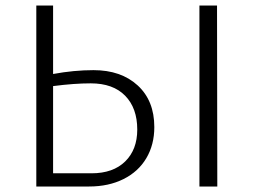

<svg xmlns="http://www.w3.org/2000/svg" viewBox="-20 -678 931 698"><path d="M541 -216Q541 -152 512 -103Q483 -54 429 -27Q375 0 304 0H112V-658H173V-409Q249 -423 320 -423Q420 -423 480.5 -367.5Q541 -312 541 -216ZM770 0H705V-658H769ZM479 -207Q479 -285 435 -330Q391 -375 310 -375Q250 -375 173 -365V-48H313Q391 -48 435 -91Q479 -134 479 -207Z"/></svg>

Font: Ysabeau SC Semilight
Style: Regular
Weight: 300
Designer: Christian Thalmann (Catharsis Fonts)
Version: Version 0.003